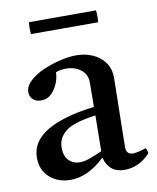

<svg xmlns="http://www.w3.org/2000/svg" viewBox="-78 -722 649 795"><g transform="rotate(-10 246.5 -324.5)"><path d="M383 10Q317 10 300 -56Q229 12 155 12Q104 12 68.5 -18.5Q33 -49 33 -103Q33 -235 302 -269Q302 -293 302.5 -318Q303 -343 303 -371Q303 -406 277.5 -425.5Q252 -445 216 -445Q190 -445 172 -437Q172 -414 162 -390Q152 -366 134.5 -349.5Q117 -333 92 -333Q70 -333 57.5 -345.5Q45 -358 45 -376Q45 -400 67.5 -421.5Q90 -443 125 -458.5Q160 -474 198 -483Q236 -492 266 -492Q303 -492 334.5 -478.5Q366 -465 385.5 -438.5Q405 -412 405 -373Q405 -349 404 -310.5Q403 -272 402.5 -228.5Q402 -185 401 -146Q400 -107 400 -83Q400 -51 428 -51Q446 -51 483 -63Q487 -58 488.5 -52Q490 -46 491 -41Q466 -14 438.5 -2Q411 10 383 10ZM300 -83 302 -233Q210 -221 175.5 -194Q141 -167 141 -125Q141 -90 159.5 -71.5Q178 -53 206 -53Q224 -53 246.5 -61Q269 -69 300 -83ZM98 -661H380Q383 -636 380 -611H98Q95 -636 98 -661Z"/></g></svg>

Font: Tiro Bangla
Style: Regular
Weight: 400
Designer: Bangla: John Hudson & Fiona Ross. Latin: John Hudson.
Foundry: Tiro Typeworks Ltd.
Version: Version 1.60